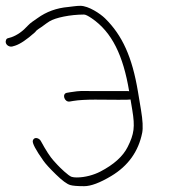

<svg xmlns="http://www.w3.org/2000/svg" viewBox="-56 -662 602 660"><path d="M388 -348C386.6 -348.7 384.9 -349 382.9 -349H258.9C225.4 -349 223.9 -351 185.5 -345L173.9 -343C155.9 -339.9 165.1 -309.8 183.9 -313L195.5 -315C235.2 -321.8 303.7 -319 351.6 -319C377.8 -319 391.5 -319.3 392.7 -320L398.7 -284C408.4 -225.6 405.2 -201.6 382.9 -157C366.6 -124.4 335.1 -96.1 288.5 -72C267 -60.9 236.7 -52 207.8 -52C200.8 -52 195.1 -52.7 190.5 -54C179.4 -57.2 149.5 -86.5 141.7 -95L128.8 -109C116.6 -122.3 101.9 -145 84.5 -177C79.2 -187.7 61 -193.3 56.8 -178.6C54.4 -170.2 66.6 -147 93.5 -109C101.1 -98.3 115.4 -82.6 136.5 -62.1C157.5 -41.5 173.8 -29.5 185.2 -26C193.9 -23.3 210 -22 233.3 -22C256.5 -22 287.6 -33.7 326.5 -57C384.5 -91.8 419.9 -141.3 432.8 -205.5C436 -221.9 434.7 -248.1 428.7 -284L418.2 -347C398.4 -465.9 364.6 -540.5 304.9 -599.1C289.4 -614.3 248.8 -642 220.1 -642C206.5 -642 191.2 -639.3 178.8 -638C138.8 -634.6 103.4 -621.8 72.7 -599.5C62.3 -592 48.9 -584 40.3 -574.5C22.5 -554.7 3.4 -541.2 -16.9 -534L-27.4 -531C-31.3 -530.3 -34 -528.2 -35.3 -524.5C-40.5 -510.9 -27.1 -499.9 -14.6 -502L-4.1 -505C13.5 -510.7 36.3 -526.1 64.2 -551C67.5 -555.7 71.8 -559.7 77.2 -563C91.2 -571.6 98 -578.4 113.7 -588.4C134.4 -601.5 186.3 -612 232.7 -612C237.9 -612 246.7 -607.7 259.4 -599C328.9 -551.5 367.5 -471.5 388 -348Z"/></svg>

Font: MewTooHand
Style: Lta
Weight: 400
Designer: Mew Too, Robert Jablonski
Version: Version 0.77